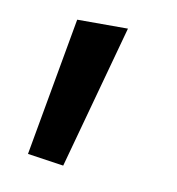

<svg xmlns="http://www.w3.org/2000/svg" viewBox="-44 -164 315 342"><g transform="rotate(10 113.5 7.0)"><path d="M25.4 127.3 70.2 -123.4H162L90.8 136.9Z"/></g></svg>

Font: Murecho Thin
Style: Regular
Weight: 100
Designer: Neil Summerour
Foundry: Positype
Version: Version 1.010